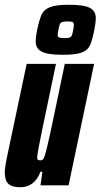

<svg xmlns="http://www.w3.org/2000/svg" viewBox="-23 -778 422 806"><path d="M-3 -55Q-3 -76 10 -136L89 -510H212L153 -228Q134 -137 133 -116Q133 -109 136.5 -107Q140 -105 148 -105Q156 -105 160.5 -113Q165 -121 174.5 -160Q184 -199 198 -266L249 -510H372L265 0H147L155 -57H147Q122 8 62 8Q27 8 12 -6.5Q-3 -21 -3 -55ZM127 -603Q127 -625 133 -653Q143 -699 152.5 -718.5Q162 -738 187 -748Q212 -758 266 -758Q331 -758 355 -744.5Q379 -731 379 -703Q379 -682 373 -653Q364 -607 354.5 -587Q345 -567 320 -557.5Q295 -548 241 -548Q176 -548 151.5 -561.5Q127 -575 127 -603ZM281 -637Q283 -645 285 -656Q287 -667 287 -675Q287 -682 282.5 -685Q278 -688 261 -688Q244 -688 236.5 -685Q229 -682 226 -670Q224 -662 221.5 -649.5Q219 -637 219 -630Q219 -623 225.5 -620.5Q232 -618 250 -618Q264 -618 271 -621Q278 -624 281 -637Z"/></svg>

Font: Saira Ultra Condensed Black
Style: Italic
Weight: 900
Width: 1
Italic angle: -12°
Designer: Hector Gatti with collaboration of the Omnibus-Type team
Foundry: Omnibus-Type
Version: Version 1.001; ttfautohint (v1.8)